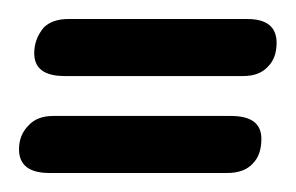

<svg xmlns="http://www.w3.org/2000/svg" viewBox="-56 -337 311 202"><path d="M226 -267Q235 -276 235 -292Q235 -317 204 -317H16Q-1 -317 -10 -308Q-20 -296 -20 -281Q-20 -257 12 -257H200Q217 -257 226 -267ZM-4 -155H183Q201 -155 210 -165Q219 -174 219 -191Q219 -215 187 -215H0Q-17 -215 -26 -205Q-36 -195 -36 -180Q-36 -155 -4 -155Z"/></svg>

Font: Sangu Suruhee
Style: Regular
Weight: 400
Designer: Hasan Shazil
Foundry: Thaana Type Foundry
Version: Version 1.010